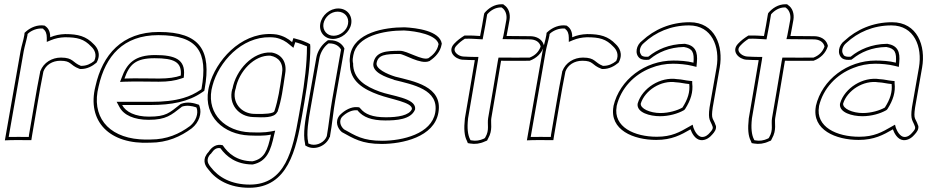

<svg xmlns="http://www.w3.org/2000/svg" viewBox="-20 -650 4380 907"><path d="M3 13 29 12C54 11 76 12 103 12H128L132 -13C150 -114 165 -214 185 -312C196 -343 227 -363 265 -363C319 -363 307 -343 355 -325L359 -324H363C391 -324 416 -337 436 -354C460 -396 438 -427 423 -441C387 -479 349 -489 288 -489C262 -488 241 -484 217 -474C218 -495 211 -515 195 -526L191 -529C156 -535 124 -519 105 -503L96 -495L95 -485C91 -460 82 -435 77 -408ZM21 -3 92 -408C97 -434 105 -458 110 -485V-489L114 -493C129 -506 156 -518 183 -515L184 -514H185L184 -513C196 -505 201 -490 201 -472V-452L220 -460C242 -469 262 -473 286 -474C346 -474 377 -466 411 -430C425 -417 440 -393 425 -362C408 -348 388 -339 366 -339H364H362C322 -354 327 -378 268 -378C225 -378 186 -354 171 -315L170 -314V-312C150 -213 135 -114 117 -13L116 -3H106C79 -3 57 -4 31 -3Z M431 -243C389 -77 497 34 690 24C770 24 834 -5 886 -44C921 -72 934 -115 923 -147L920 -155C895 -164 865 -171 834 -159L830 -156C780 -117 765 -99 684 -99C619 -99 574 -121 557 -154H692C789 -154 870 -169 935 -214L945 -221L947 -231C979 -410 927 -499 731 -499C556 -499 464 -391 431 -243ZM446 -242C478 -385 562 -484 728 -484C916 -484 963 -404 932 -231L931 -228L928 -226C903 -209 877 -196 846 -187C802 -174 752 -169 695 -169H531L544 -145C564 -106 614 -84 682 -84C766 -84 789 -107 837 -144L839 -146C862 -154 885 -150 907 -143L909 -140C918 -114 906 -78 878 -55C827 -17 768 9 692 9H691C672 10 656 9 639 8C488 -4 410 -102 446 -242ZM547 -263 567 -264C621 -266 678 -264 730 -264C774 -264 808 -269 836 -279L848 -283L849 -294C856 -369 807 -390 713 -390C618 -390 579 -352 554 -281ZM568 -279C591 -345 620 -375 710 -375C803 -375 840 -357 834 -293C809 -284 775 -279 732 -279C680 -279 623 -281 568 -279Z M964 -225C942 -99 1037 -15 1157 -10C1192 -9 1225 -7 1260 -14C1244 61 1229 100 1173 112C1099 111 1058 75 1032 36C1003 29 981 43 965 68C958 75 953 83 949 92C939 122 957 141 964 150C1001 200 1065 237 1157 237C1341 237 1379 56 1407 -105L1418 -168C1434 -261 1446 -353 1446 -429L1445 -441L1434 -447C1418 -454 1404 -460 1391 -463L1366 -470L1360 -451C1342 -467 1318 -481 1287 -487C1138 -508 1016 -385 975 -268C971 -254 966 -239 964 -225ZM979 -225C981 -237 986 -253 990 -266C1029 -378 1143 -491 1282 -472C1311 -466 1331 -454 1348 -439L1366 -424L1375 -451L1384 -448H1385C1396 -445 1410 -439 1425 -433L1430 -431V-426C1430 -351 1419 -260 1403 -168L1392 -105C1363 60 1328 222 1160 222C1072 222 1012 187 976 140C968 130 956 116 963 95C966 88 969 83 974 78L977 76L978 74C992 54 1004 47 1021 50C1050 90 1095 126 1171 127H1173H1174C1241 113 1259 61 1275 -13L1280 -33L1260 -29C1228 -23 1195 -24 1160 -25C1046 -30 959 -109 979 -225ZM1077 -229C1058 -158 1107 -99 1176 -97C1224 -95 1275 -92 1289 -120L1290 -121L1291 -122C1311 -182 1316 -229 1327 -301C1337 -357 1310 -394 1263 -402H1262H1261C1174 -407 1094 -319 1078 -230ZM1092 -228 1093 -230C1108 -313 1182 -391 1257 -387C1297 -380 1321 -350 1312 -301C1301 -228 1295 -182 1276 -124C1271 -114 1234 -110 1180 -112C1118 -114 1075 -167 1092 -228Z M1493 -538C1486 -499 1513 -466 1553 -466C1593 -466 1632 -498 1639 -537C1646 -577 1619 -610 1578 -610C1538 -610 1500 -578 1493 -538ZM1432 -138C1423 -88 1410 -17 1421 28L1422 37L1431 42C1469 61 1521 39 1537 -2L1539 -4V-7C1549 -61 1555 -129 1564 -178L1607 -421C1596 -444 1573 -460 1539 -460H1529L1520 -453C1497 -435 1479 -406 1474 -376ZM1508 -538C1514 -570 1543 -595 1575 -595C1608 -595 1630 -569 1624 -537C1619 -507 1588 -481 1556 -481C1524 -481 1503 -507 1508 -538ZM1447 -138 1489 -376C1494 -402 1509 -427 1528 -442L1532 -445H1536C1564 -445 1582 -432 1591 -416L1549 -178C1540 -129 1533 -58 1524 -8L1523 -5C1521 -2 1521 0 1519 3C1504 28 1467 42 1440 29L1436 27V23V22C1426 -18 1438 -88 1447 -138Z M1634 -389C1632 -377 1631 -364 1633 -350C1631 -265 1701 -227 1767 -203C1829 -180 1928 -167 1926 -135C1913 -104 1858 -96 1803 -96C1739 -96 1704 -111 1683 -137L1677 -143L1667 -144C1639 -146 1609 -130 1587 -108L1585 -106C1560 -76 1575 -43 1595 -26C1650 4 1688 30 1783 30C1880 30 2031 -2 2051 -118C2073 -243 1933 -266 1847 -288C1808 -300 1754 -325 1759 -352C1766 -391 1799 -395 1868 -395C1889 -395 1967 -344 2007 -361L2010 -362L2012 -364C2036 -380 2060 -405 2066 -439L2067 -444C2057 -505 1947 -518 1892 -521H1890C1797 -521 1653 -497 1634 -389ZM1595 -97 1596 -98 1597 -99C1616 -118 1643 -131 1664 -129H1669L1671 -126C1696 -97 1734 -81 1800 -81C1852 -81 1920 -85 1940 -131L1941 -134V-137C1944 -187 1827 -197 1774 -217C1708 -241 1647 -276 1648 -352V-353L1647 -354C1645 -367 1647 -379 1649 -389C1665 -480 1792 -506 1887 -506H1889C1947 -503 2042 -486 2052 -441L2051 -439C2046 -411 2026 -390 2005 -376L2004 -375H2003C1974 -363 1904 -410 1870 -410C1805 -410 1754 -407 1744 -352C1736 -308 1804 -285 1840 -274V-273C1931 -250 2055 -228 2036 -118C2018 -18 1883 15 1785 15C1694 15 1659 -9 1605 -39C1587 -55 1581 -79 1595 -97Z M2125 -443C2092 -407 2129 -371 2164 -368C2185 -367 2203 -366 2223 -366C2207 -274 2192 -180 2176 -90V-89C2171 -43 2173 -8 2186 16L2190 26L2201 28C2224 32 2248 29 2271 18L2281 14L2286 4C2309 -36 2297 -69 2301 -92C2317 -180 2331 -271 2347 -363C2390 -362 2434 -363 2476 -363H2482C2515 -375 2540 -399 2550 -433L2548 -440C2540 -465 2514 -479 2485 -479C2447 -479 2412 -480 2373 -480C2378 -504 2382 -530 2387 -556C2392 -586 2382 -613 2362 -626L2357 -630H2350C2315 -630 2287 -611 2268 -588L2266 -580C2260 -544 2255 -514 2248 -480C2228 -481 2206 -483 2181 -482H2174C2155 -470 2141 -460 2125 -443ZM2136 -434C2149 -448 2160 -457 2176 -467H2178C2203 -468 2223 -466 2244 -465L2260 -464L2263 -480C2270 -514 2275 -544 2281 -580L2282 -583C2298 -601 2320 -615 2347 -615H2349L2352 -613C2367 -603 2376 -581 2372 -556C2367 -530 2363 -505 2358 -481L2354 -465H2370C2409 -465 2445 -464 2483 -464C2508 -464 2527 -453 2533 -434V-433L2534 -430C2525 -405 2508 -388 2482 -378H2479C2437 -378 2393 -377 2350 -378H2335L2332 -363C2316 -271 2302 -180 2286 -92C2281 -61 2293 -36 2273 -2L2270 3L2266 4V5C2246 14 2227 17 2207 13L2202 12L2201 8L2200 7C2190 -13 2186 -45 2191 -89V-90C2207 -180 2222 -274 2238 -366L2240 -381H2225C2206 -381 2189 -382 2168 -383C2158 -384 2147 -388 2139 -395C2125 -407 2123 -420 2136 -434Z M2469 13 2495 12C2520 11 2542 12 2569 12H2594L2598 -13C2616 -114 2631 -214 2651 -312C2662 -343 2693 -363 2731 -363C2785 -363 2773 -343 2821 -325L2825 -324H2829C2857 -324 2882 -337 2902 -354C2926 -396 2904 -427 2889 -441C2853 -479 2815 -489 2754 -489C2728 -488 2707 -484 2683 -474C2684 -495 2677 -515 2661 -526L2657 -529C2622 -535 2590 -519 2571 -503L2562 -495L2561 -485C2557 -460 2548 -435 2543 -408ZM2487 -3 2558 -408C2563 -434 2571 -458 2576 -485V-489L2580 -493C2595 -506 2622 -518 2649 -515L2650 -514H2651L2650 -513C2662 -505 2667 -490 2667 -472V-452L2686 -460C2708 -469 2728 -473 2752 -474C2812 -474 2843 -466 2877 -430C2891 -417 2906 -393 2891 -362C2874 -348 2854 -339 2832 -339H2830H2828C2788 -354 2793 -378 2734 -378C2691 -378 2652 -354 2637 -315L2636 -314V-312C2616 -213 2601 -114 2583 -13L2582 -3H2572C2545 -3 2523 -4 2497 -3Z M2878 -147C2858 -36 2973 11 3080 11C3154 11 3197 -13 3242 -39C3248 -22 3263 9 3291 12C3316 14 3335 -3 3345 -15C3355 -26 3365 -39 3362 -56L3361 -57C3349 -95 3338 -82 3347 -143L3380 -331C3398 -433 3358 -545 3238 -545C3147 -545 3070 -510 3014 -458C2985 -437 2977 -395 3002 -375C3013 -367 3028 -366 3046 -368L3053 -373C3089 -402 3141 -427 3211 -428C3252 -421 3260 -402 3256 -354C3226 -362 3189 -364 3161 -364C3027 -364 2907 -274 2878 -149ZM2893 -147V-149C2913 -233 2975 -298 3055 -329C3087 -342 3123 -349 3159 -349C3186 -349 3222 -346 3250 -339L3270 -334L3272 -355C3277 -406 3264 -435 3216 -443H3215H3214C3140 -442 3083 -415 3045 -384L3042 -382C3026 -381 3018 -383 3012 -387C3009 -389 3009 -392 3007 -394C2997 -409 3005 -434 3022 -447L3023 -448C3076 -497 3148 -530 3235 -530C3343 -530 3382 -429 3365 -331L3332 -143C3323 -80 3337 -82 3347 -50V-48C3348 -41 3343 -34 3334 -24C3325 -13 3312 -2 3295 -3C3276 -5 3262 -29 3256 -46L3252 -61L3236 -52C3191 -26 3153 -4 3083 -4C2977 -4 2876 -50 2893 -147ZM2992 -160C2987 -118 3050 -101 3098 -101C3140 -101 3182 -113 3210 -129L3214 -132L3217 -136C3243 -177 3255 -215 3250 -257V-267L3239 -268C3217 -270 3202 -275 3181 -276H3180C3099 -289 3014 -233 2993 -163V-162ZM3007 -161C3026 -222 3102 -273 3175 -261H3177C3196 -260 3212 -255 3236 -253C3240 -215 3229 -181 3204 -142C3180 -128 3139 -116 3100 -116C3051 -116 3004 -137 3007 -161Z M3466 -443C3433 -407 3470 -371 3505 -368C3526 -367 3544 -366 3564 -366C3548 -274 3533 -180 3517 -90V-89C3512 -43 3514 -8 3527 16L3531 26L3542 28C3565 32 3589 29 3612 18L3622 14L3627 4C3650 -36 3638 -69 3642 -92C3658 -180 3672 -271 3688 -363C3731 -362 3775 -363 3817 -363H3823C3856 -375 3881 -399 3891 -433L3889 -440C3881 -465 3855 -479 3826 -479C3788 -479 3753 -480 3714 -480C3719 -504 3723 -530 3728 -556C3733 -586 3723 -613 3703 -626L3698 -630H3691C3656 -630 3628 -611 3609 -588L3607 -580C3601 -544 3596 -514 3589 -480C3569 -481 3547 -483 3522 -482H3515C3496 -470 3482 -460 3466 -443ZM3477 -434C3490 -448 3501 -457 3517 -467H3519C3544 -468 3564 -466 3585 -465L3601 -464L3604 -480C3611 -514 3616 -544 3622 -580L3623 -583C3639 -601 3661 -615 3688 -615H3690L3693 -613C3708 -603 3717 -581 3713 -556C3708 -530 3704 -505 3699 -481L3695 -465H3711C3750 -465 3786 -464 3824 -464C3849 -464 3868 -453 3874 -434V-433L3875 -430C3866 -405 3849 -388 3823 -378H3820C3778 -378 3734 -377 3691 -378H3676L3673 -363C3657 -271 3643 -180 3627 -92C3622 -61 3634 -36 3614 -2L3611 3L3607 4V5C3587 14 3568 17 3548 13L3543 12L3542 8L3541 7C3531 -13 3527 -45 3532 -89V-90C3548 -180 3563 -274 3579 -366L3581 -381H3566C3547 -381 3530 -382 3509 -383C3499 -384 3488 -388 3480 -395C3466 -407 3464 -420 3477 -434Z M3834 -147C3814 -36 3929 11 4036 11C4110 11 4153 -13 4198 -39C4204 -22 4219 9 4247 12C4272 14 4291 -3 4301 -15C4311 -26 4321 -39 4318 -56L4317 -57C4305 -95 4294 -82 4303 -143L4336 -331C4354 -433 4314 -545 4194 -545C4103 -545 4026 -510 3970 -458C3941 -437 3933 -395 3958 -375C3969 -367 3984 -366 4002 -368L4009 -373C4045 -402 4097 -427 4167 -428C4208 -421 4216 -402 4212 -354C4182 -362 4145 -364 4117 -364C3983 -364 3863 -274 3834 -149ZM3849 -147V-149C3869 -233 3931 -298 4011 -329C4043 -342 4079 -349 4115 -349C4142 -349 4178 -346 4206 -339L4226 -334L4228 -355C4233 -406 4220 -435 4172 -443H4171H4170C4096 -442 4039 -415 4001 -384L3998 -382C3982 -381 3974 -383 3968 -387C3965 -389 3965 -392 3963 -394C3953 -409 3961 -434 3978 -447L3979 -448C4032 -497 4104 -530 4191 -530C4299 -530 4338 -429 4321 -331L4288 -143C4279 -80 4293 -82 4303 -50V-48C4304 -41 4299 -34 4290 -24C4281 -13 4268 -2 4251 -3C4232 -5 4218 -29 4212 -46L4208 -61L4192 -52C4147 -26 4109 -4 4039 -4C3933 -4 3832 -50 3849 -147ZM3948 -160C3943 -118 4006 -101 4054 -101C4096 -101 4138 -113 4166 -129L4170 -132L4173 -136C4199 -177 4211 -215 4206 -257V-267L4195 -268C4173 -270 4158 -275 4137 -276H4136C4055 -289 3970 -233 3949 -163V-162ZM3963 -161C3982 -222 4058 -273 4131 -261H4133C4152 -260 4168 -255 4192 -253C4196 -215 4185 -181 4160 -142C4136 -128 4095 -116 4056 -116C4007 -116 3960 -137 3963 -161Z"/></svg>

Font: Snowfall
Style: BlkOlObl
Weight: 900
Designer: Jasper
Foundry: Cannot Into Space Fonts
Version: Version 0.9